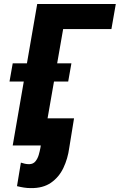

<svg xmlns="http://www.w3.org/2000/svg" viewBox="-20 -731 602 965"><path d="M562 -710.9 540 -585H297.4L195.3 0H43.9L167 -710.9ZM338.9 -412.6 322.8 -321.3H27.8L43.9 -412.6ZM206.5 -136.2H352.1L328.1 11.7Q320.8 66.4 298.6 113Q276.4 159.7 236.1 187.5Q195.8 215.3 134.8 214.4Q117.2 214.4 100.1 211.7Q83 209 65.4 204.6L85 86.4Q95.2 89.8 105.5 92Q115.7 94.2 126.5 94.2Q147 93.8 158.2 79.8Q169.4 65.9 174.8 47.1Q180.2 28.3 183.1 12.2Z"/></svg>

Font: Roboto Condensed ExtraBold
Style: Italic
Weight: 800
Italic angle: -12°
Designer: Christian Robertson
Foundry: Google
Version: Version 3.008; 2023